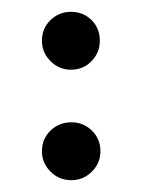

<svg xmlns="http://www.w3.org/2000/svg" viewBox="-20 -300 240 325"><path d="M100 -280Q121 -280 135 -266Q149 -252 149 -231Q149 -211 135 -196.5Q121 -182 100 -182Q80 -182 65.5 -196.5Q51 -211 51 -231Q51 -252 65.5 -266Q80 -280 100 -280ZM101 -93Q121 -93 135.5 -79Q150 -65 150 -44Q150 -24 135.5 -9.5Q121 5 101 5Q80 5 65.5 -9.5Q51 -24 51 -44Q51 -65 65.5 -79Q80 -93 101 -93Z"/></svg>

Font: Almarai
Style: Regular
Weight: 400
Designer: Boutros International 2019
Foundry: Created by Boutros International 2019
Version: Version 1.10